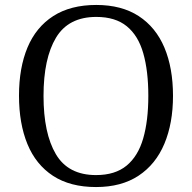

<svg xmlns="http://www.w3.org/2000/svg" viewBox="-20 -745 775 775"><path d="M367.7 10Q263.3 10 194 -35.3Q124.7 -80.7 90.7 -163.5Q56.7 -246.3 56.7 -359Q56.7 -471.3 91 -553.3Q125.3 -635.3 195 -680.2Q264.7 -725 368.7 -725Q471 -725 540 -680Q609 -635 643.7 -552.7Q678.3 -470.3 678.3 -358Q678.3 -247.7 643.5 -164.7Q608.7 -81.7 539.3 -35.8Q470 10 367.7 10ZM367.7 -38.3Q444.7 -38.3 491 -76.5Q537.3 -114.7 558 -186.2Q578.7 -257.7 578.7 -358Q578.7 -458.7 558.3 -530Q538 -601.3 491.8 -639Q445.7 -676.7 368.7 -676.7Q256.3 -676.7 206 -592.8Q155.7 -509 155.7 -358Q155.7 -207 205.5 -122.7Q255.3 -38.3 367.7 -38.3Z"/></svg>

Font: Noto Serif Hentaigana ExtraLight
Style: Regular
Weight: 200
Designer: Kazuhiro Yamada
Foundry: nipponia
Version: Version 1.000